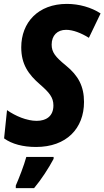

<svg xmlns="http://www.w3.org/2000/svg" viewBox="-20 -744 536 985"><path d="M165 10C321 10 411 -85 411 -221C411 -301 382 -356 318 -408C264 -452 245 -476 245 -515C245 -562 274 -591 319 -591C354 -591 396 -575 436 -550L496 -675C449 -706 386 -724 323 -724C176 -724 89 -629 89 -501C89 -414 126 -362 185 -311C232 -270 254 -245 254 -203C254 -147 216 -124 168 -124C117 -124 59 -149 16 -179L1 -34C41 -5 98 10 165 10ZM61 221H155C192 177 230 118 255 71V61H115C103 105 78 169 61 208Z"/></svg>

Font: Noto Sans Display SemiCondensed Extra
Style: Italic
Weight: 800
Width: 4
Italic angle: -12°
Designer: Monotype Design Team
Foundry: Monotype Imaging Inc.
Version: Version 1.900